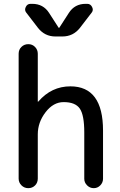

<svg xmlns="http://www.w3.org/2000/svg" viewBox="-20 -980 624 1000"><path d="M425.8 -960H434.6Q451.2 -960 459.5 -943.8Q467.8 -927.7 458 -915L396.5 -835Q361.3 -790 304.7 -790H268.6Q212.9 -790 177.7 -835L116.2 -915Q106.4 -927.7 114.3 -943.8Q122.1 -960 138.7 -960H148.4Q205.1 -960 235.4 -913.1L285.2 -835.9Q285.2 -835 287.1 -835Q289.1 -835 289.1 -835.9L338.9 -913.1Q369.1 -960 425.8 -960ZM77.1 -49.8V-700.2Q77.1 -721.7 91.8 -735.8Q106.4 -750 127.4 -750Q148.4 -750 162.6 -735.4Q176.8 -720.7 176.8 -700.2V-451.2Q176.8 -450.2 177.7 -450.2Q178.7 -450.2 179.7 -451.2Q248 -530.3 346.7 -530.3Q516.6 -530.3 516.6 -299.8V-48.8Q516.6 -29.3 502.4 -14.6Q488.3 0 468.3 0Q448.2 0 433.6 -14.6Q418.9 -29.3 418.9 -48.8V-290Q418.9 -380.9 395.5 -414.6Q372.1 -448.2 311.5 -448.2Q257.8 -448.2 217.3 -395.5Q176.8 -342.8 176.8 -280.3V-49.8Q176.8 -28.3 162.6 -14.2Q148.4 0 127.4 0Q106.4 0 91.8 -14.6Q77.1 -29.3 77.1 -49.8Z"/></svg>

Font: Rounded Mgen+ 2p medium
Style: Regular
Weight: 500
Designer: [Source Han Sans]
Ryoko NISHIZUKA  (kana & ideographs); Paul D. Hunt (Latin, Greek & Cyrillic); Wenlong ZHANG  (bopomofo
Version: Version 1.059.20150602